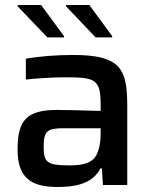

<svg xmlns="http://www.w3.org/2000/svg" viewBox="-20 -737 607 765"><path d="M50 -712 169 -588H235V-593L144 -717H50ZM243 -712 361 -588H427V-593L336 -717H243ZM209 8C269 8 347 0 380 -66H386L390 0H487V-316C487 -461 462 -518 272 -518C206 -518 139 -513 83 -503V-420C114 -424 191 -429 235 -429C360 -429 381 -423 381 -319V-295C323 -297 235 -299 208 -299C85 -299 50 -257 50 -141C50 -28 104 8 209 8ZM257 -78C169 -78 154 -89 154 -151C154 -216 168 -226 235 -226H381V-208C381 -168 375 -139 363 -117C345 -86 307 -78 257 -78Z"/></svg>

Font: Saira UNSAM Medium
Style: Regular
Weight: 500
Designer: Hector Gatti with collaboration of the Omnibus-Type team
Foundry: Omnibus-Type
Version: Version 0.072;PS 000.072;hotconv 1.0.88;makeotf.lib2.5.64775